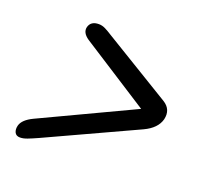

<svg xmlns="http://www.w3.org/2000/svg" viewBox="-89 -676 707 670"><g transform="rotate(20 264.0 -341.0)"><path d="M135 -550Q141.5 -574 171 -574Q183.5 -574 195.5 -568Q207.5 -562 223 -552L474.5 -399Q507.5 -378.5 498.5 -340Q489 -304 443 -282.5L110 -129Q89 -119.5 74.2 -113.8Q59.5 -108 47 -108Q32.5 -108 27.2 -119Q22 -130 26 -145Q32.5 -168 69 -185.5L410.5 -346.5L156 -510Q129.5 -528 135 -550Z"/></g></svg>

Font: Fraunces 9pt SuperSoft
Style: Italic
Weight: 400
Italic angle: -16°
Version: Version 1.000;[b76b70a41]